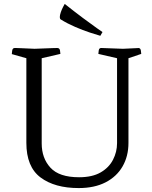

<svg xmlns="http://www.w3.org/2000/svg" viewBox="-20 -944 773 976"><path d="M271 -700Q283 -700 285 -687.5Q287 -675 287 -670L192 -648V-215Q192 -140 236.5 -91.5Q281 -43 382 -43Q449 -43 491.5 -67.5Q534 -92 554.5 -132Q575 -172 575 -216V-648L480 -670Q480 -675 482 -688Q484 -701 496 -700L605 -696Q641 -698 657.5 -698.5Q674 -699 678.5 -699.5Q683 -700 683 -700Q694 -700 696 -687.5Q698 -675 698 -670L633 -648V-218Q633 -150 603 -98Q573 -46 516.5 -17Q460 12 380 12Q258 12 186 -42Q114 -96 114 -218V-648L40 -669Q40 -674 42 -687Q44 -700 55 -700Q55 -700 60.5 -700Q66 -700 87.5 -699Q109 -698 156 -696Q226 -699 248.5 -699.5Q271 -700 271 -700ZM501 -781 490 -762Q472 -767 437 -778.5Q402 -790 362.5 -807Q323 -824 289 -845Q284 -848 284 -857Q284 -867 289 -881.5Q294 -896 300.5 -908.5Q307 -921 309 -924Q357 -886 401 -853Q445 -820 473 -800.5Q501 -781 501 -781Z"/></svg>

Font: Mate SC
Style: Regular
Weight: 400
Designer: Eduardo Rodriguez Tunni
Foundry: Eduardo Rodriguez Tunni
Version: Version 1.003; ttfautohint (v1.8.4.7-5d5b);gftools[0.9.24]